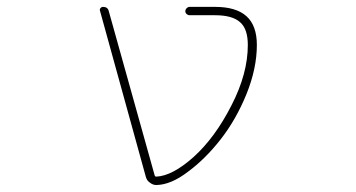

<svg xmlns="http://www.w3.org/2000/svg" viewBox="-20 -564 1040 561"><path d="M437.5 -23.4Q437.5 -23.4 436.5 -23.4Q426.8 -23.4 418 -30.3Q409.2 -36.1 406.2 -46.9L272.5 -531.2Q270.5 -536.1 273.4 -540Q276.4 -543.9 281.2 -543.9Q294.9 -543.9 297.9 -531.2L431.6 -52.7Q432.6 -47.9 436.5 -47.9Q483.4 -49.8 545.9 -105.5Q608.4 -162.1 656.2 -255.9Q704.1 -348.6 704.1 -432.6Q704.1 -479.5 681.6 -499Q659.2 -519.5 608.4 -519.5H534.2Q529.3 -519.5 525.4 -522.9Q521.5 -526.4 521.5 -531.2Q521.5 -536.1 525.4 -540Q529.3 -543.9 534.2 -543.9H608.4Q669.9 -543.9 700.2 -516.6Q730.5 -489.3 730.5 -432.6Q730.5 -364.3 700.2 -289.1Q669.9 -214.8 625 -157.2Q580.1 -99.6 528.3 -61.5Q479.5 -24.4 437.5 -23.4Z"/></svg>

Font: Rounded-X Mgen+ 2m thin
Style: Regular
Weight: 100
Designer: [Source Han Sans]
Ryoko NISHIZUKA  (kana & ideographs); Paul D. Hunt (Latin, Greek & Cyrillic); Wenlong ZHANG  (bopomofo
Version: Version 1.059.20150602